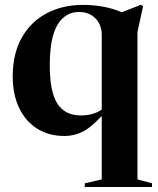

<svg xmlns="http://www.w3.org/2000/svg" viewBox="-20 -544 648 785"><path d="M601.5 205.5V220.5H326.5V205.5L396 189.5V-70Q350 -20.5 315.5 -4.2Q281 12 244.5 12Q179 12 131.5 -18.2Q84 -48.5 58 -103.2Q32 -158 32 -231Q32 -324.5 69 -390Q106 -455.5 171 -489.8Q236 -524 320 -524Q360.5 -524 401 -516.8Q441.5 -509.5 478 -494L556.5 -524.5L565 -518.5L542 -413V189.5ZM183.5 -275.5Q183.5 -169.5 214.2 -120.8Q245 -72 311.5 -72Q333 -72 354.5 -77.2Q376 -82.5 396 -96V-399.5Q396 -443 370.2 -469Q344.5 -495 303 -495Q246.5 -495 215 -442.5Q183.5 -390 183.5 -275.5Z"/></svg>

Font: Newsreader 72pt SemiBold
Style: Regular
Weight: 600
Designer: Hugues Gentile
Foundry: Production Type
Version: Version 1.003; ttfautohint (v1.8.3)